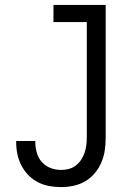

<svg xmlns="http://www.w3.org/2000/svg" viewBox="-20 -755 540 783"><path d="M229 8Q204 8 180 3.5Q156 -1 134.5 -12Q113 -23 96 -40.5Q79 -58 67.5 -80Q56 -102 51 -126Q46 -150 46 -174V-180H124V-176Q124 -154 130 -132.5Q136 -111 150.5 -94.5Q165 -78 186 -70Q207 -62 229 -62Q245 -62 260.5 -66Q276 -70 289 -80Q302 -90 311 -103.5Q320 -117 325 -132Q330 -147 332 -163Q334 -179 334 -195V-665H198V-735H411V-195Q411 -169 407.5 -143.5Q404 -118 394 -94Q384 -70 367 -49.5Q350 -29 328 -16Q306 -3 280.5 2.5Q255 8 229 8Z"/></svg>

Font: Iosevka Fixed
Style: Regular
Weight: 400
Monospace: yes
Designer: Belleve Invis
Foundry: Belleve Invis
Version: Version 33.2.4